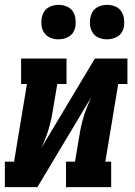

<svg xmlns="http://www.w3.org/2000/svg" viewBox="-35 -771 555 791"><path d="M-15 0V-105H23L76 -425H52V-530H239V-425H201L183 -318Q180 -298 175.5 -278Q171 -258 165 -238Q159 -218 151.5 -199Q144 -180 135 -161L356 -530H490V-425H452L399 -105H423V0H237V-105H274L292 -212Q295 -232 299.5 -252Q304 -272 310 -292Q316 -312 324 -331Q332 -350 340 -369L119 0ZM406 -609Q389 -609 373.5 -615Q358 -621 348.5 -634Q339 -647 336.5 -663.5Q334 -680 337 -697Q339 -709 345 -720Q351 -731 361 -738Q371 -745 383 -748Q395 -751 406 -751Q423 -751 438.5 -745Q454 -739 463.5 -726Q473 -713 475.5 -696.5Q478 -680 476 -663Q474 -651 468 -640Q462 -629 451.5 -622Q441 -615 429.5 -612Q418 -609 406 -609ZM206 -609Q189 -609 173.5 -615Q158 -621 148.5 -634Q139 -647 136.5 -663.5Q134 -680 137 -697Q139 -709 145 -720Q151 -731 161 -738Q171 -745 183 -748Q195 -751 206 -751Q223 -751 238.5 -745Q254 -739 263.5 -726Q273 -713 275.5 -696.5Q278 -680 276 -663Q274 -651 268 -640Q262 -629 251.5 -622Q241 -615 229.5 -612Q218 -609 206 -609Z"/></svg>

Font: Iosevka Slab Extrabold Oblique
Style: Regular
Weight: 800
Italic angle: -9°
Monospace: yes
Designer: Belleve Invis
Foundry: Belleve Invis
Version: Version 11.1.1; ttfautohint (v1.8.3)